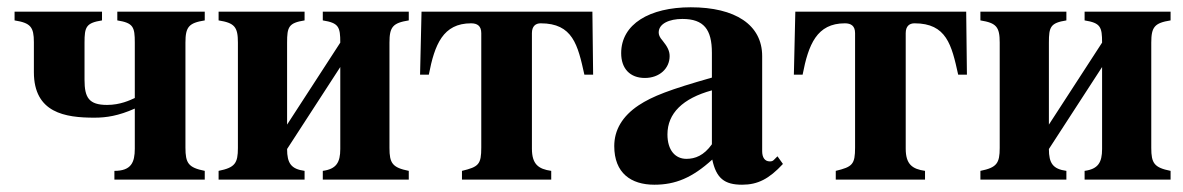

<svg xmlns="http://www.w3.org/2000/svg" viewBox="-20 -493 3246 527"><path d="M350 -85C350 -47 340 -24 294 -24V0H542V-24C497 -33 489 -45 489 -88V-376C489 -419 498 -430 542 -437V-461H302V-437C346 -430 350 -419 350 -376V-224C337 -218 310 -205 274 -205C224 -205 212 -225 212 -274V-376C212 -419 216 -430 260 -437V-461H20V-437C64 -430 73 -419 73 -377V-295C73 -183 159 -170 239 -170C272 -170 305 -175 350 -195Z M914 -84C914 -47 903 -29 866 -24V0H1102V-24C1057 -33 1049 -45 1049 -87V-376C1049 -419 1058 -430 1102 -437V-461H866V-437C910 -430 914 -419 914 -376L768 -151V-376C768 -419 772 -430 816 -437V-461H580V-437C624 -430 633 -419 633 -376V-87C633 -45 625 -33 580 -24V0H816V-24C779 -29 768 -45 768 -84L914 -309Z M1440 -402C1440 -421 1450 -429 1464 -429C1552 -429 1566 -370 1584 -288H1608L1606 -461H1137L1133 -288H1157C1173 -371 1196 -429 1273 -429C1290 -429 1301 -422 1301 -402V-88C1301 -42 1294 -35 1248 -24V0H1493V-24C1458 -29 1440 -42 1440 -85Z M2114 -64 2104 -54C2101 -51 2098 -50 2093 -50C2079 -50 2072 -61 2072 -78V-339C2072 -425 1998 -473 1876 -473C1763 -473 1685 -427 1685 -347C1685 -305 1709 -279 1750 -279C1790 -279 1818 -305 1818 -339C1818 -353 1812 -365 1799 -381C1790 -391 1788 -398 1788 -404C1788 -428 1817 -441 1853 -441C1912 -441 1934 -412 1934 -348V-280C1818 -247 1771 -229 1733 -204C1688 -174 1666 -136 1666 -92C1666 -18 1712 14 1776 14C1834 14 1880 -5 1935 -55C1946 -4 1968 14 2017 14C2060 14 2091 -2 2129 -43ZM1934 -97C1912 -66 1888 -57 1864 -57C1834 -57 1812 -80 1812 -124C1812 -182 1854 -223 1934 -245Z M2466 -402C2466 -421 2476 -429 2490 -429C2578 -429 2592 -370 2610 -288H2634L2632 -461H2163L2159 -288H2183C2199 -371 2222 -429 2299 -429C2316 -429 2327 -422 2327 -402V-88C2327 -42 2320 -35 2274 -24V0H2519V-24C2484 -29 2466 -42 2466 -85Z M3005 -84C3005 -47 2994 -29 2957 -24V0H3193V-24C3148 -33 3140 -45 3140 -87V-376C3140 -419 3149 -430 3193 -437V-461H2957V-437C3001 -430 3005 -419 3005 -376L2859 -151V-376C2859 -419 2863 -430 2907 -437V-461H2671V-437C2715 -430 2724 -419 2724 -376V-87C2724 -45 2716 -33 2671 -24V0H2907V-24C2870 -29 2859 -45 2859 -84L3005 -309Z"/></svg>

Font: XITS Math
Style: Bold
Weight: 700
Designer: MicroPress Inc., with final additions and corrections provided by Coen Hoffman, Elsevier (retired)
Version: Version 1.105